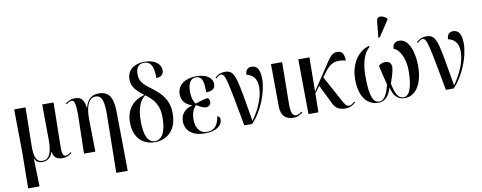

<svg xmlns="http://www.w3.org/2000/svg" viewBox="-79 -1208 4639 1848"><g transform="rotate(-10 2240.0 -284.0)"><path d="M69 236H180L172 -38H174C188 -4 212 10 250 10C300 10 334 -20 350 -70H353C359 -15 393 7 445 7C482 7 512 -5 538 -28L533 -37C513 -21 493 -11 480 -11C458 -11 444 -31 446 -109L453 -536H342L345 -191C346 -57 314 -1 253 -1C192 -1 171 -49 173 -166L179 -536H68L73 -112Z M930 236H1042L1035 -351C1033 -487 989 -546 897 -546C837 -546 787 -523 763 -433H759C749 -513 720 -540 661 -540C622 -540 594 -526 568 -505L573 -496C593 -512 613 -522 626 -522C654 -522 662 -493 665 -384L656 0H767L762 -318C760 -443 794 -522 861 -522C918 -522 939 -470 939 -343Z M1349 10C1473 10 1564 -75 1564 -232C1564 -362 1503 -431 1411 -500C1328 -561 1296 -593 1296 -664C1296 -728 1326 -761 1376 -761C1444 -761 1469 -705 1469 -596C1513 -596 1541 -617 1541 -660C1541 -712 1493 -770 1381 -770C1280 -770 1211 -718 1211 -627C1211 -546 1265 -504 1326 -456C1222 -428 1144 -355 1144 -216C1144 -71 1229 10 1349 10ZM1350 0C1288 0 1248 -61 1248 -213C1248 -345 1285 -414 1333 -451C1412 -394 1461 -333 1461 -215C1461 -69 1418 1 1350 0Z M1837 10C1957 10 2008 -42 2008 -94C2008 -112 2001 -127 1982 -132C1966 -29 1919 -1 1861 -1C1783 -1 1751 -65 1751 -139C1751 -209 1775 -249 1799 -274C1838 -248 1868 -235 1891 -235C1919 -235 1939 -254 1939 -280C1939 -300 1931 -313 1921 -320C1889 -316 1848 -305 1800 -287C1784 -302 1764 -348 1764 -407C1764 -499 1796 -536 1843 -536C1900 -536 1918 -495 1917 -377C1984 -377 2006 -403 2006 -444C2006 -491 1965 -546 1848 -546C1739 -546 1662 -493 1662 -402C1662 -339 1700 -296 1760 -279V-276C1695 -257 1647 -216 1647 -139C1647 -54 1710 10 1837 10Z M2223 0H2299C2400 -102 2470 -282 2470 -409C2470 -496 2446 -544 2388 -544C2353 -544 2328 -522 2328 -476C2382 -463 2428 -430 2428 -338C2428 -251 2385 -133 2308 -29C2234 -455 2232 -540 2127 -540C2090 -540 2057 -528 2029 -499L2036 -491C2058 -512 2072 -521 2086 -521C2130 -521 2141 -443 2223 0Z M2704 10C2744 10 2773 -7 2794 -26L2788 -35C2771 -22 2753 -9 2731 -9C2694 -9 2682 -54 2682 -121L2687 -536H2578L2581 -122C2582 -27 2630 10 2704 10Z M2850 0H2947L2950 -183L2999 -250L3092 -61C3115 -13 3149 9 3211 9C3262 9 3295 -16 3311 -33L3304 -41C3289 -27 3270 -11 3252 -11C3223 -11 3212 -29 3185 -79L3052 -323L3079 -360C3141 -444 3186 -470 3293 -445C3293 -504 3276 -541 3224 -541C3168 -541 3144 -494 3091 -414L2950 -202L2954 -536H2845Z M3652 -605 3757 -763V-775C3714 -812 3661 -819 3656 -766L3640 -610ZM3535 10C3592 10 3641 -32 3662 -118C3683 -32 3721 10 3792 10C3900 10 3970 -102 3970 -272C3970 -401 3929 -544 3831 -544C3794 -544 3766 -522 3766 -476C3814 -463 3872 -378 3872 -246C3872 -64 3830 0 3781 0C3728 0 3702 -49 3682 -151C3699 -200 3718 -253 3722 -293C3728 -340 3704 -365 3663 -365C3644 -365 3617 -357 3599 -340C3608 -290 3625 -230 3644 -150C3619 -43 3584 0 3544 0C3489 0 3453 -52 3453 -259C3453 -367 3471 -476 3542 -535L3535 -545C3411 -507 3350 -380 3350 -252C3350 -74 3427 10 3535 10Z M4193 0H4269C4370 -102 4440 -282 4440 -409C4440 -496 4416 -544 4358 -544C4323 -544 4298 -522 4298 -476C4352 -463 4398 -430 4398 -338C4398 -251 4355 -133 4278 -29C4204 -455 4202 -540 4097 -540C4060 -540 4027 -528 3999 -499L4006 -491C4028 -512 4042 -521 4056 -521C4100 -521 4111 -443 4193 0Z"/></g></svg>

Font: Noto Serif Display Condensed Medium
Style: Regular
Weight: 500
Width: 3
Designer: Monotype Design Team
Foundry: Monotype Imaging Inc.
Version: Version 2.009